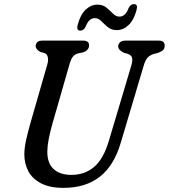

<svg xmlns="http://www.w3.org/2000/svg" viewBox="-20 -897 818 931"><path d="M508 -214.5 616.5 -578.5Q623 -600.5 621 -614.2Q619 -628 601 -635.5L581 -641Q553 -654.5 553 -672.5Q553.5 -684 562.2 -692Q571 -700 587.5 -700H751Q778.5 -700 778.5 -676Q778.5 -662 771 -654.5Q763.5 -647 746 -640.5L724 -635Q703.5 -627.5 693.5 -615Q683.5 -602.5 676 -576L566 -206.5Q533.5 -94.5 464.2 -40.2Q395 14 287.5 14Q221.5 14 179.2 -8Q137 -30 117.2 -67.2Q97.5 -104.5 98 -150.5Q98.5 -183.5 107.8 -223.5Q117 -263.5 127.5 -300L209.5 -585Q215 -604 212 -619.2Q209 -634.5 196 -639.5L176 -645Q153 -657 153 -675Q153.5 -685.5 161.2 -692.8Q169 -700 184 -700H383.5Q412 -700 412 -677Q412 -666.5 405.2 -657.5Q398.5 -648.5 382.5 -643L356.5 -637.5Q341 -632.5 332.5 -621Q324 -609.5 318 -589L235 -300Q223 -257.5 216.5 -224.2Q210 -191 209.5 -164Q208.5 -107.5 239 -78.2Q269.5 -49 326 -49Q391 -49 436.5 -87.8Q482 -126.5 508 -214.5ZM546.5 -751Q520 -751 502.8 -765.5Q485.5 -780 471.2 -794.5Q457 -809 439.5 -809Q410.5 -809 395 -767Q385.5 -748.5 369.5 -748.5Q349 -748.5 357 -777.5Q369.5 -825.5 395.2 -850Q421 -874.5 452 -874.5Q479 -874.5 496.2 -860Q513.5 -845.5 527.8 -831Q542 -816.5 559.5 -816.5Q588.5 -816.5 604 -858.5Q613 -877 630 -877Q650 -877 642 -848Q629 -799.5 603.2 -775.2Q577.5 -751 546.5 -751Z"/></svg>

Font: Fraunces 72pt SuperSoft
Style: Italic
Weight: 400
Italic angle: -16°
Version: Version 1.000;[b76b70a41]